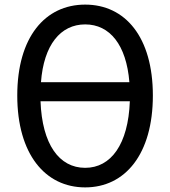

<svg xmlns="http://www.w3.org/2000/svg" viewBox="-20 -800 740 834"><path d="M350 -780C176 -780 55 -639 55 -385C55 -131 176 14 350 14C524 14 644 -131 644 -385C644 -639 524 -780 350 -780ZM350 -694C457 -694 529 -605 542 -443H158C170 -605 243 -694 350 -694ZM350 -71C237 -71 163 -173 156 -360H544C537 -173 462 -71 350 -71Z"/></svg>

Font: Kawkab Mono Light
Style: Bold
Weight: 400
Monospace: yes
Designer: Abdullah Arif
Foundry: Abdullah Arif
Version: Version 1.000;PS 000.500;hotconv 1.0.88;makeotf.lib2.5.64775